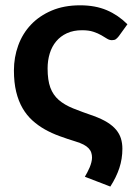

<svg xmlns="http://www.w3.org/2000/svg" viewBox="-20 -541 512 724"><path d="M428 -404.5Q422.5 -397.5 417.2 -393.5Q412 -389.5 402 -389.5Q392.5 -389.5 383.5 -395.2Q374.5 -401 362 -408.2Q349.5 -415.5 332.2 -421.2Q315 -427 289.5 -427Q257 -427 232.5 -415.8Q208 -404.5 191.8 -385Q175.5 -365.5 167.5 -339.2Q159.5 -313 159.5 -283Q159.5 -238.5 169.8 -210.8Q180 -183 201.5 -164.2Q223 -145.5 256 -132.2Q289 -119 334 -103.5Q364 -92.5 384.5 -79.8Q405 -67 417.8 -51.8Q430.5 -36.5 436 -18.8Q441.5 -1 441.5 20Q441.5 58 430 92.8Q418.5 127.5 396 162.5L300 125.5Q304.5 118 309.2 109Q314 100 318 90.5Q322 81 324.5 71.2Q327 61.5 327 53Q327 43.5 324.2 34.8Q321.5 26 314.2 18.2Q307 10.5 295 4.2Q283 -2 265 -7.5Q234 -17 204.5 -27.8Q175 -38.5 149.2 -53Q123.5 -67.5 102 -87Q80.5 -106.5 65 -133.2Q49.5 -160 41 -195Q32.5 -230 32.5 -275.5Q32.5 -325 48.8 -369.8Q65 -414.5 96.8 -448Q128.5 -481.5 175 -501.2Q221.5 -521 282 -521Q339.5 -521 382.8 -502.5Q426 -484 460.5 -449.5Z"/></svg>

Font: Lato
Style: Bold
Weight: 700
Designer: Lukasz Dziedzic with Adam Twardoch and Botio Nikoltchev
Foundry: tyPoland Lukasz Dziedzic
Version: Version 2.010; 2014-09-01; http://www.latofonts.com/; ttfaut